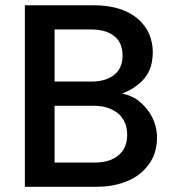

<svg xmlns="http://www.w3.org/2000/svg" viewBox="-20 -715 670 735"><path d="M432.1 -280.8Q395.5 -310.1 338.9 -310.1H189V-92.8H342.8Q401.4 -92.8 434.1 -121.1Q466.8 -147.9 466.8 -199.2Q466.8 -250.5 432.1 -280.8ZM75.2 0V-694.8H339.8Q393.6 -694.8 437 -681.2Q478 -668 507.8 -643.1Q536.1 -617.7 550.8 -585.9Q564.9 -550.8 564.9 -516.1Q564.9 -452.6 532.2 -414.1Q497.6 -375 446.8 -356.9Q471.7 -353 500 -336.9Q523.9 -320.3 542 -297.9Q561 -274.4 570.8 -247.1Q581.1 -218.8 581.1 -187Q581.1 -148.4 565.9 -112.8Q549.8 -80.1 521 -54.2Q490.7 -28.3 449.2 -15.1Q404.8 0 353 0ZM189 -402.8H330.1Q385.7 -402.8 418 -429.2Q449.2 -454.6 449.2 -502Q449.2 -550.8 418 -576.2Q386.2 -602.1 330.1 -602.1H189Z"/></svg>

Font: PoppinsZ Medium
Style: Regular
Weight: 500
Designer: Ninad Kale (Devanagari), Jonny Pinhorn (Latin)
Foundry: Indian Type Foundry
Version: Version 3.002;FEAKit 1.0